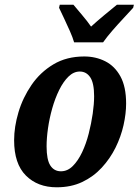

<svg xmlns="http://www.w3.org/2000/svg" viewBox="-20 -786 589 816"><path d="M221 10Q140 10 90 -40Q40 -90 40 -190Q40 -247 58.5 -309Q77 -371 114 -425Q151 -479 207 -512.5Q263 -546 338 -546Q387 -546 427.5 -525.5Q468 -505 492 -461Q516 -417 516 -346Q516 -303 505 -254Q494 -205 471 -158.5Q448 -112 412.5 -73.5Q377 -35 329.5 -12.5Q282 10 221 10ZM239 -58Q267 -58 289.5 -80.5Q312 -103 329 -139Q346 -175 357 -218Q368 -261 374 -302.5Q380 -344 380 -377Q380 -433 363.5 -457.5Q347 -482 319 -482Q293 -482 271 -460.5Q249 -439 231.5 -403.5Q214 -368 202 -325.5Q190 -283 184 -241Q178 -199 178 -164Q178 -107 194 -82.5Q210 -58 239 -58ZM295 -606Q289 -627 277 -654Q265 -681 252.5 -707.5Q240 -734 231 -753L234 -766H292Q306 -749 329 -722Q352 -695 367 -673Q391 -695 423.5 -722Q456 -749 477 -766H549L546 -753Q529 -734 505.5 -709Q482 -684 458.5 -657Q435 -630 418 -606Z"/></svg>

Font: Noto Serif Condensed
Style: Bold Italic
Weight: 700
Width: 3
Italic angle: -12°
Designer: Monotype Design Team
Foundry: Monotype Imaging Inc.
Version: Version 2.014